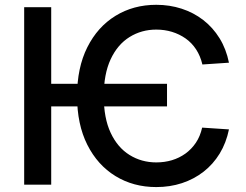

<svg xmlns="http://www.w3.org/2000/svg" viewBox="-20 -757 1008 787"><path d="M664.6 -413.6V-320.8H165V-413.6ZM918.5 -500 809.6 -492.7Q801.3 -527.8 783.7 -554.7Q766.1 -581.5 740.7 -599.4Q715.3 -617.2 684.8 -626.5Q654.3 -635.7 620.6 -635.7Q560.1 -635.7 511 -605.2Q461.9 -574.7 433.6 -514.2Q405.3 -453.6 405.3 -363.3Q405.3 -272.9 433.6 -212.6Q461.9 -152.3 511 -121.8Q560.1 -91.3 620.6 -91.3Q654.3 -91.3 684.6 -100.3Q714.8 -109.4 740 -127.4Q765.1 -145.5 783 -172.1Q800.8 -198.7 808.6 -233.9L918.5 -226.6Q907.2 -171.4 880.4 -127.4Q853.5 -83.5 814.2 -53Q774.9 -22.5 725.8 -6.3Q676.8 9.8 620.6 9.8Q526.9 9.8 453.4 -35.2Q379.9 -80.1 337.9 -163.6Q295.9 -247.1 295.9 -363.3Q295.9 -479.5 337.9 -563.2Q379.9 -647 453.4 -692.1Q526.9 -737.3 620.6 -737.3Q675.3 -737.3 724.4 -721.4Q773.4 -705.6 813 -675Q852.5 -644.5 879.9 -600.3Q907.2 -556.2 918.5 -500ZM189.9 -727.5V0H79.1V-727.5Z"/></svg>

Font: Inter 16pt Medium
Style: Regular
Weight: 500
Version: Version 4.001;git-66647c0bb